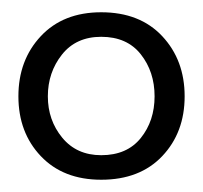

<svg xmlns="http://www.w3.org/2000/svg" viewBox="-20 -775 331 313"><path d="M10 -618Q10 -677 46.5 -716Q83 -755 145 -755Q208 -755 244.5 -716Q281 -677 281 -618Q281 -559 244.5 -520.5Q208 -482 145 -482Q83 -482 46.5 -520.5Q10 -559 10 -618ZM232 -618Q232 -658 209.5 -686.5Q187 -715 145 -715Q104 -715 81 -686Q58 -657 58 -618Q58 -579 81.5 -550.5Q105 -522 145 -522Q187 -522 209.5 -550Q232 -578 232 -618Z"/></svg>

Font: Cabin
Style: Regular
Weight: 400
Designer: Pablo Impallari
Foundry: Pablo Impallari. http://www.impallari.com Igino Marini. http://www.ikern.com
Version: Version 2.001